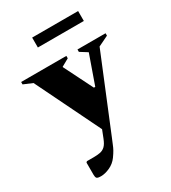

<svg xmlns="http://www.w3.org/2000/svg" viewBox="-257 -758 987 1107"><g transform="rotate(-30 236.0 -204.5)"><path d="M83 241Q60 241 54.5 234.5Q49 228 49 212V131L55 125H99Q124 125 143 121.5Q162 118 176.5 104.5Q191 91 203 60L223 9L14 -419L-45 -444V-460H256V-444L206 -416V-414L302 -222H311L378 -412V-414L330 -444V-460H517V-444L449 -411L248 79Q238 102 232 117.5Q226 133 218 147.5Q210 162 195 183Q174 212 142 226.5Q110 241 83 241ZM138 -584V-650H444V-584Z"/></g></svg>

Font: Spectral ExtraBold
Style: Regular
Weight: 800
Designer: Jean-Baptiste Levee
Foundry: Production Type
Version: Version 2.001